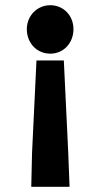

<svg xmlns="http://www.w3.org/2000/svg" viewBox="-20 -523 385 737"><path d="M120 -291 103 64 100 194H247L242 64L225 -291ZM173 -503C123 -503 83 -463 83 -411C83 -357 122 -317 173 -317C224 -317 262 -358 262 -411C262 -463 224 -503 173 -503Z"/></svg>

Font: Falling Sky
Style: Bd+
Weight: 400
Designer: Paul D. Hunt
Foundry: Adobe Systems Incorporated
Version: Version 1.02